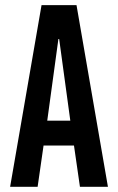

<svg xmlns="http://www.w3.org/2000/svg" viewBox="-20 -720 455 740"><path d="M396 0H288.1L265.1 -159.2H147.9L125 0H19L140.1 -700.2H274.9ZM205.1 -569.8 162.1 -254.9H251L208 -569.8Z"/></svg>

Font: BaseOne
Style: Regular
Weight: 400
Designer: Domenico Catapano
Foundry: Design by Basse
Version: Version 1.000;PS 001.001;hotconv 1.0.56